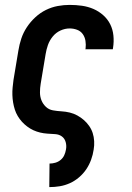

<svg xmlns="http://www.w3.org/2000/svg" viewBox="-20 -548 540 783"><path d="M181 215 182 119H183Q194 119 206 115.5Q218 112 227.5 104Q237 96 242 85Q247 74 249 62Q252 47 248 32Q244 17 232.5 8.5Q221 0 205 -1Q189 -2 173.5 -3Q158 -4 143.5 -7.5Q129 -11 116 -17Q103 -23 91 -32Q79 -41 69.5 -51.5Q60 -62 52.5 -74.5Q45 -87 40.5 -101Q36 -115 33.5 -130Q31 -145 30.5 -160.5Q30 -176 31.5 -191.5Q33 -207 35 -222L55 -342Q59 -367 67 -391Q75 -415 89.5 -437Q104 -459 124 -477.5Q144 -496 167.5 -507.5Q191 -519 215.5 -523.5Q240 -528 264 -528Q290 -528 314.5 -524.5Q339 -521 361 -511.5Q383 -502 401 -486Q419 -470 429.5 -449Q440 -428 442.5 -403Q445 -378 441 -353L440 -347H328L329 -350Q331 -366 328.5 -381.5Q326 -397 317.5 -409Q309 -421 294.5 -426.5Q280 -432 264 -432Q245 -432 226.5 -423.5Q208 -415 195 -399Q182 -383 175.5 -364.5Q169 -346 166 -327L146 -207Q143 -189 143 -171.5Q143 -154 149 -139Q155 -124 167 -112.5Q179 -101 196 -98Q213 -95 230.5 -94Q248 -93 264.5 -89Q281 -85 295.5 -77Q310 -69 322 -58.5Q334 -48 343.5 -34.5Q353 -21 358 -5.5Q363 10 364 27.5Q365 45 362 62Q359 83 351.5 103.5Q344 124 332 142Q320 160 302.5 175Q285 190 265 199Q245 208 224 211.5Q203 215 182 215Z"/></svg>

Font: Iosevka Curly Slab
Style: Bold Italic
Weight: 700
Italic angle: -9°
Monospace: yes
Designer: Belleve Invis
Foundry: Belleve Invis
Version: Version 22.1.2; ttfautohint (v1.8.4)